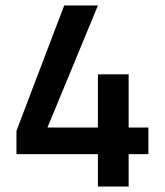

<svg xmlns="http://www.w3.org/2000/svg" viewBox="-20 -680 600 700"><path d="M337 0V-118H40V-203L214 -660H337L153 -215H337V-409H449V-215H521V-118H449V0Z"/></svg>

Font: Titillium Web[RUS by Daymarius]
Style: Regular
Weight: 600
Designer: Cyrillization by Daymarius
Foundry: Cyrillization by Daymarius
Version: Version 1.002 September 11, 2018